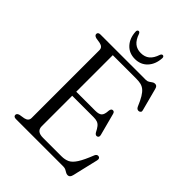

<svg xmlns="http://www.w3.org/2000/svg" viewBox="-253 -989 1124 1124"><g transform="rotate(45 309.0 -427.0)"><path d="M179 -363H367Q397.5 -363 409.2 -374.8Q421 -386.5 422.5 -418.5Q423.5 -427 426.8 -432.2Q430 -437.5 436 -438Q450 -440 454 -422.5L490 -286.5Q492.5 -277.5 490 -271.8Q487.5 -266 480.5 -264Q474 -262.5 468.8 -265.8Q463.5 -269 459.5 -276Q449 -297 439.5 -308.8Q430 -320.5 417.5 -325Q405 -329.5 386 -329.5H179ZM53 -685Q53 -692 58 -696Q63 -700 73 -700H449Q461 -700 469.8 -705.8Q478.5 -711.5 486 -717Q493.5 -722.5 502.5 -722.5Q512 -722.5 517 -717.5Q522 -712.5 525 -701L561.5 -563Q564.5 -554 561 -548.5Q557.5 -543 550 -541.5Q543 -540 536.5 -543.5Q530 -547 526 -556.5Q511 -592.5 497.8 -614.2Q484.5 -636 471 -647Q457.5 -658 441.2 -661.8Q425 -665.5 404 -665.5H209.5V-77.5Q209.5 -56 222.5 -45.2Q235.5 -34.5 263.5 -34.5H414.5Q444 -34.5 465 -44.5Q486 -54.5 505.2 -84.8Q524.5 -115 548 -175Q551.5 -183 556.8 -186.2Q562 -189.5 568.5 -188.5Q576 -187.5 579.2 -181.5Q582.5 -175.5 580 -165L542 -4Q539 7.5 533.5 13Q528 18.5 518.5 18.5Q510.5 18.5 502.8 13.8Q495 9 486.2 4.5Q477.5 0 465.5 0H73Q63 0 58 -4Q53 -8 53 -15Q53 -27.5 71 -32.5L104.5 -38Q118.5 -41 126 -48.8Q133.5 -56.5 133.5 -70V-630Q133.5 -644 126 -651.5Q118.5 -659 104.5 -662L71 -667.5Q53 -672.5 53 -685ZM316.5 -790Q348.5 -790 369.8 -807.2Q391 -824.5 403.5 -862.5Q406 -868 409.2 -870.5Q412.5 -873 416 -873Q421 -873 424.2 -869Q427.5 -865 427 -857.5Q424 -805.5 394.2 -773.2Q364.5 -741 316.5 -741Q268.5 -741 238.8 -773.2Q209 -805.5 206.5 -857.5Q206 -865 209.2 -869Q212.5 -873 217.5 -873Q221 -873 224 -870.5Q227 -868 229.5 -862.5Q242.5 -824.5 263.8 -807.2Q285 -790 316.5 -790Z"/></g></svg>

Font: Fraunces 48pt Soft Wonky Light
Style: Regular
Weight: 300
Version: Version 1.000;[b76b70a41]